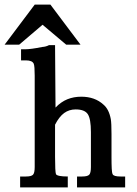

<svg xmlns="http://www.w3.org/2000/svg" viewBox="-74 -810 594 830"><path d="M9 -617H-54L76 -790H144L274 -617H212L110 -703ZM166 -345Q190 -370 217.5 -381Q245 -392 277 -392Q336 -392 373 -358Q397 -338 405 -295Q408 -277 408 -231V-133Q408 -100 409 -81Q410 -62 413 -57Q417 -47 447 -47H467V0H259V-47H281Q304 -47 311.5 -54.5Q319 -62 319 -88V-239Q319 -296 305.5 -316.5Q292 -337 253 -337Q225 -337 203.5 -321.5Q182 -306 164 -271V-133Q164 -101 165 -81.5Q166 -62 168 -57Q174 -47 219 -47V0H13V-47H38Q61 -47 68.5 -54.5Q76 -62 76 -88V-483Q76 -503 75 -516Q74 -529 72 -534Q66 -549 38 -549H17V-597H36Q47 -597 65.5 -599.5Q84 -602 109 -607Q125 -608 138 -615H164Z"/></svg>

Font: New Athena Unicode
Style: Bold
Weight: 700
Designer: J. Rusten 1997; rev. by R. Hancock 2001, 2002, rev. by D. Mastronarde 2002-2021
Foundry: Society for Classical Studies (formerly American Philological Association)
Version: Version 5.008